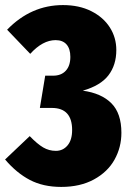

<svg xmlns="http://www.w3.org/2000/svg" viewBox="-40 -716 510 756"><path d="M418 -519Q418 -460 387 -419.5Q356 -379 286 -359Q359 -349 398.5 -309.5Q438 -270 438 -193Q438 -136 411 -87.5Q384 -39 330 -9.5Q276 20 201 20Q130 20 77.5 -7.5Q25 -35 -20 -88L77 -180Q107 -149 130 -135.5Q153 -122 180 -122Q208 -122 226 -143.5Q244 -165 244 -204Q244 -291 164 -291H117L138 -418H169Q201 -418 219 -437.5Q237 -457 237 -492Q237 -524 222 -541Q207 -558 179 -558Q128 -558 79 -504L-12 -599Q82 -696 208 -696Q272 -696 319.5 -672Q367 -648 392.5 -608Q418 -568 418 -519Z"/></svg>

Font: Fira Sans Extra Condensed Black
Style: Regular
Weight: 900
Width: 1
Designer: Carrois Corporate & Edenspiekermann AG
Foundry: Carrois Corporate GbR & Edenspiekermann AG
Version: Version 4.203